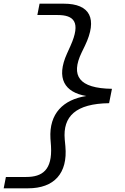

<svg xmlns="http://www.w3.org/2000/svg" viewBox="-39 -821 679 1041"><path d="M-19 200H113C254.5 200 329 119 315.5 -28L312 -65C301 -190.5 372 -259 552.5 -261.5L568 -339.5C388 -342 343.5 -410.5 403.5 -536L421.5 -573C492 -720 449 -801 307.5 -801H175.5L163.5 -739.5H273.5C360 -739.5 402 -703 343 -572L324.5 -531C263 -395.5 312 -320 429 -300.5C304.5 -281 226.5 -206 234.5 -70L237.5 -29C245.5 101.5 189.5 138.5 103 138.5H-7Z"/></svg>

Font: Monaspace Krypton Light
Style: Italic
Weight: 300
Italic angle: -11°
Designer: Riley Cran & the Lettermatic Team
Foundry: Lettermatic
Version: Version 1.101 (Monaspace Krypton)